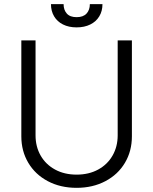

<svg xmlns="http://www.w3.org/2000/svg" viewBox="-20 -904 747 936"><path d="M623 -707V-239.3Q623 -167.5 589.1 -110.4Q555.2 -53.2 493.7 -20.8Q432.1 11.7 353.5 11.7Q274.4 11.7 213.1 -20.8Q151.9 -53.2 117.9 -110.4Q84 -167.5 84 -239.3V-707H153.3V-244.1Q153.3 -189 178.2 -145.5Q203.1 -102.1 248.5 -77.4Q293.9 -52.7 353.5 -52.7Q413.1 -52.7 458.5 -77.4Q503.9 -102.1 528.8 -145.8Q553.7 -189.5 553.7 -244.1V-707ZM353.5 -770.5Q315.4 -770.5 287.1 -784.7Q258.8 -798.8 243.7 -824.5Q228.5 -850.1 228.5 -883.8H290Q290 -855.5 305.7 -837.9Q321.3 -820.3 353.5 -820.3Q385.7 -820.3 401.9 -837.9Q418 -855.5 418 -883.8H479.5Q479.5 -850.1 464.1 -824.5Q448.7 -798.8 420.2 -784.7Q391.6 -770.5 353.5 -770.5Z"/></svg>

Font: Pretendard GOV Light
Style: Regular
Weight: 300
Designer: Base glyphs from Inter by Rasmus Andersson; Hangeul glyphs from Noto Sans CJK(Source Han Sans) by Jang Soo-young and Kan
Foundry: Kil Hyung-jin
Version: Version 1.309